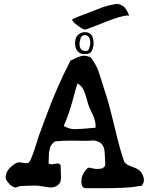

<svg xmlns="http://www.w3.org/2000/svg" viewBox="-20 -993 787 1013"><path d="M662.1 -910.2Q659.2 -911.1 654.3 -911.1Q620.1 -911.1 528.3 -874Q436.5 -836.9 427.7 -836.9Q418.9 -836.9 390.1 -857.9Q361.3 -878.9 361.3 -887.7Q361.3 -890.6 363.3 -892.6Q388.7 -904.3 426.8 -918L517.6 -953.1Q549.8 -965.8 599.6 -972.7Q618.2 -968.8 631.8 -959Q645.5 -949.2 662.1 -910.2ZM426.8 -807.6Q411.1 -807.6 405.3 -791Q399.4 -774.4 399.4 -760.7Q399.4 -741.2 411.1 -729.5Q413.1 -727.5 425.8 -724.6Q435.5 -722.7 442.4 -725.6Q447.3 -727.5 451.2 -740.2Q455.1 -752.9 456.1 -758.8Q456.1 -762.7 456.1 -766.6Q456.1 -807.6 426.8 -807.6ZM426.8 -708H418.9Q404.3 -708 390.6 -721.7Q376 -736.3 376 -766.6Q376 -797.9 397.5 -813.5Q411.1 -823.2 428.7 -823.2H432.6Q471.7 -820.3 473.6 -770.5V-761.7Q473.6 -752.9 469.7 -738.3Q461.9 -708 434.6 -708ZM82 -136.7 117.2 -131.8Q127.9 -131.8 133.8 -136.7Q148.4 -158.2 174.8 -244.1L183.6 -272.5L223.6 -380.9Q278.3 -530.3 351.6 -672.9Q402.3 -699.2 421.9 -699.2Q441.4 -699.2 460.9 -688.5Q490.2 -644.5 498.5 -620.6Q506.8 -596.7 514.6 -571.3L527.3 -530.3Q551.8 -460.9 584 -325.2Q614.3 -197.3 635.7 -138.7Q647.5 -122.1 681.6 -111.3Q716.8 -99.6 728 -79.6Q739.3 -59.6 739.3 -43Q739.3 -27.3 727.5 -13.7Q724.6 -10.7 719.2 -11.7Q713.9 -12.7 710.9 -10.7Q661.1 0 515.6 0H433.6Q409.2 0 409.2 -34.7Q409.2 -69.3 433.6 -97.7Q443.4 -108.4 448.7 -108.4Q454.1 -108.4 466.3 -105Q478.5 -101.6 492.7 -101.6Q506.8 -101.6 523.4 -105.5Q527.3 -112.3 529.8 -113.3Q532.2 -114.3 533.2 -115.2Q535.2 -117.2 535.2 -131.8Q535.2 -146.5 533.2 -172.9Q531.2 -199.2 530.8 -202.6Q530.3 -206.1 527.3 -214.8Q523.4 -224.6 519.5 -229.5Q504.9 -248 474.6 -252Q455.1 -250 421.9 -250L350.6 -251Q312.5 -251 269.5 -247.1Q247.1 -228.5 243.2 -211.4Q239.3 -194.3 238.3 -186Q237.3 -177.7 237.3 -158.7Q237.3 -139.6 236.3 -130.9Q245.1 -126 253.9 -126L283.2 -130.9Q292 -130.9 299.8 -122.1Q301.8 -81.1 301.8 -56.6Q301.8 -33.2 292 -22.5Q275.4 -3.9 247.1 -3.9Q236.3 -3.9 210 -8.8Q183.6 -13.7 168 -13.7H161.1Q127 -13.7 83 -10.7Q80.1 -9.8 73.7 -6.8Q67.4 -3.9 59.6 -3.9Q51.8 -3.9 33.2 -17.6Q30.3 -22.5 23.4 -29.3Q9.8 -44.9 9.8 -55.7Q9.8 -99.6 63.5 -131.8Q73.2 -136.7 82 -136.7ZM388.7 -552.7Q383.8 -540 364.7 -468.3Q345.7 -396.5 316.4 -328.1Q346.7 -311.5 374.5 -311.5Q402.3 -311.5 484.4 -319.3V-327.1Q484.4 -355.5 469.7 -386.7Q455.1 -418 450.2 -429.7Q445.3 -441.4 436.5 -474.1Q427.7 -506.8 417.5 -524.9Q407.2 -543 388.7 -552.7Z"/></svg>

Font: Essays1743
Style: Medium
Weight: 500
Designer: Based on the typeface in a 1743 English translation of the essays of Montaigne.  PostScript/TrueType font designed by Jo
Version: Version 002.100